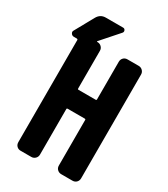

<svg xmlns="http://www.w3.org/2000/svg" viewBox="-211 -964 923 1058"><g transform="rotate(30 250.0 -435.0)"><path d="M429.7 -730.5Q444.3 -730.5 454.6 -720.2Q464.8 -710 464.8 -695.3V-35.2Q464.8 -20.5 455.1 -10.3Q445.3 0 429.7 0H358.4Q343.8 0 333.5 -9.8Q323.2 -19.5 323.2 -35.2V-325.2Q323.2 -330.1 318.4 -330.1H208Q203.1 -330.1 203.1 -325.2V-35.2Q203.1 -20.5 192.9 -10.3Q182.6 0 168 0H99.6Q85 0 75.2 -9.8Q65.4 -19.5 65.4 -35.2V-684.6Q65.4 -689.5 59.6 -690.4H40Q28.3 -690.4 22 -700.7Q15.6 -710.9 22.5 -720.7L87.9 -838.9Q105.5 -870.1 139.6 -870.1H250Q259.8 -870.1 263.7 -860.8Q267.6 -851.6 260.7 -843.8L164.1 -734.4Q163.1 -733.4 163.6 -731.9Q164.1 -730.5 166 -730.5H168Q182.6 -730.5 192.9 -720.2Q203.1 -710 203.1 -695.3V-455.1Q203.1 -450.2 208 -450.2H318.4Q323.2 -450.2 323.2 -455.1V-695.3Q323.2 -710 333 -720.2Q342.8 -730.5 358.4 -730.5Z"/></g></svg>

Font: Rounded-L Mgen+ 1m bold
Style: Bold
Weight: 700
Designer: [Source Han Sans]
Ryoko NISHIZUKA  (kana & ideographs); Paul D. Hunt (Latin, Greek & Cyrillic); Wenlong ZHANG  (bopomofo
Version: Version 1.059.20150602